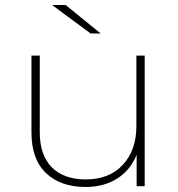

<svg xmlns="http://www.w3.org/2000/svg" viewBox="-20 -740 706 763"><path d="M320 3Q221 3 163 -52Q105 -107 105 -214V-519H138V-216Q138 -123 186 -75Q234 -27 321 -27Q414 -27 468 -85Q522 -143 522 -239V-519H555V0H523V-125Q499 -65 446.5 -31Q394 3 320 3ZM340 -607 187 -720H241L380 -607Z"/></svg>

Font: Montserrat ExtraLight
Style: Regular
Weight: 200
Designer: Julieta Ulanovsky
Foundry: Julieta Ulanovsky
Version: Version 9.000; ttfautohint (v1.8.4.7-5d5b)